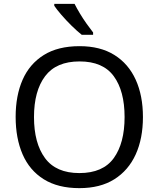

<svg xmlns="http://www.w3.org/2000/svg" viewBox="-20 -964 821 994"><path d="M720 -358Q720 -247 682.5 -164.5Q645 -82 572 -36Q499 10 391 10Q280 10 206.5 -36Q133 -82 97 -165Q61 -248 61 -359Q61 -469 97 -551Q133 -633 206.5 -679Q280 -725 392 -725Q499 -725 572 -679.5Q645 -634 682.5 -551.5Q720 -469 720 -358ZM156 -358Q156 -223 213 -145.5Q270 -68 391 -68Q513 -68 569 -145.5Q625 -223 625 -358Q625 -493 569 -569.5Q513 -646 392 -646Q271 -646 213.5 -569.5Q156 -493 156 -358ZM366 -944Q377 -922 393.5 -894.5Q410 -867 428.5 -841Q447 -815 462 -796V-784H403Q380 -802 351 -830.5Q322 -859 297.5 -887.5Q273 -916 261 -934V-944Z"/></svg>

Font: Noto Sans Samaritan
Style: Regular
Weight: 400
Designer: Monotype Design Team
Foundry: Monotype Imaging Inc.
Version: Version 2.001; ttfautohint (v1.8.4.7-5d5b)